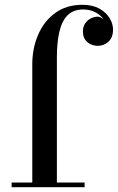

<svg xmlns="http://www.w3.org/2000/svg" viewBox="-20 -780 491 800"><path d="M324 -760Q365.5 -760 393.8 -744.2Q422 -728.5 436.5 -704.8Q451 -681 451 -657Q451 -623.5 431.8 -606.2Q412.5 -589 387.5 -589Q373.5 -589 359.2 -595Q345 -601 335.2 -614.2Q325.5 -627.5 325.5 -649.5Q325.5 -669 335.2 -683Q345 -697 359.8 -704Q374.5 -711 389 -710.5Q398 -709.5 406.5 -703.2Q415 -697 417.5 -687Q411.5 -702 398.8 -714Q386 -726 367.5 -733.2Q349 -740.5 326 -740.5Q286 -740.5 262 -716.8Q238 -693 227.5 -648.2Q217 -603.5 217 -540V-19.5H332.5V0H28.5V-19.5H114.5V-511.5Q114.5 -578.5 138.8 -635Q163 -691.5 209.8 -725.8Q256.5 -760 324 -760Z"/></svg>

Font: Bodoni Moda 11pt Medium
Style: Regular
Weight: 500
Designer: Owen Earl
Foundry: indestructible type
Version: Version 2.004